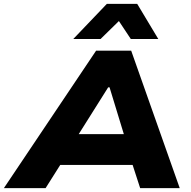

<svg xmlns="http://www.w3.org/2000/svg" viewBox="-61 -965 981 985"><path d="M-41 0 432 -705H612L861 0H658L594 -197L667 -119H199L298 -198L173 0ZM494 -517 314 -231 288 -277H629L588 -232L501 -517ZM315 -765 487 -945H643L751 -765H610L549 -857L455 -765Z"/></svg>

Font: Nunito Sans 7pt SemiExpanded Black
Style: Italic
Weight: 900
Width: 6
Italic angle: -9°
Designer: Vernon Adams
Foundry: Vernon Adams
Version: Version 3.101;gftools[0.9.27]